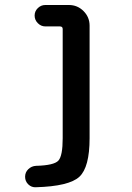

<svg xmlns="http://www.w3.org/2000/svg" viewBox="-20 -540 540 788"><path d="M127 228.5Q109.4 229.5 96.2 216.8Q83 204.1 83 185.5Q83 167 96.2 154.3Q109.4 141.6 127.9 140.6Q202.1 138.7 219.7 119.1Q237.3 99.6 237.3 27.3V-420.9Q237.3 -431.6 225.6 -431.6H166Q148.4 -431.6 135.3 -444.8Q122.1 -458 122.1 -476.1Q122.1 -494.1 135.3 -506.8Q148.4 -519.5 166 -519.5H262.7Q297.9 -519.5 322.8 -494.6Q347.7 -469.7 347.7 -434.6V27.3Q347.7 146.5 305.7 185.5Q263.7 224.6 127 228.5Z"/></svg>

Font: Rounded-X Mgen+ 2m medium
Style: Regular
Weight: 500
Designer: [Source Han Sans]
Ryoko NISHIZUKA  (kana & ideographs); Paul D. Hunt (Latin, Greek & Cyrillic); Wenlong ZHANG  (bopomofo
Version: Version 1.059.20150602